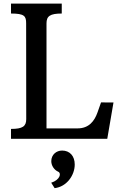

<svg xmlns="http://www.w3.org/2000/svg" viewBox="-20 -752 663 1040"><path d="M39.6 0H561L594.7 -196.8L527.3 -197.3L507.8 -142.1C491.7 -96.7 461.9 -56.6 400.4 -56.6H231.9V-625.5C231.9 -664.6 251 -678.7 314.5 -678.7V-732.4H39.6V-678.7C112.8 -678.7 121.6 -664.6 121.6 -625.5L122.1 -106.9C122.1 -67.9 103 -53.7 39.6 -53.7ZM257.8 121.1C257.8 145 273.4 168.5 295.4 178.2C313.5 186 305.7 222.2 257.3 237.8L275.9 267.1C340.8 259.8 384.8 197.8 384.8 139.2C384.8 92.8 357.9 63.5 316.4 63.5C285.6 63.5 257.8 85.4 257.8 121.1Z"/></svg>

Font: Arbutus Slab
Style: Regular
Weight: 400
Designer: Karolina Lach
Foundry: Karolina Lach
Version: Version 1.001